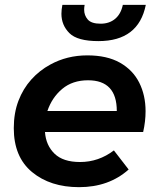

<svg xmlns="http://www.w3.org/2000/svg" viewBox="-20 -768 670 794"><path d="M307 6Q188 6 112.5 -56.5Q37 -119 37 -238Q37 -300.5 56.2 -351Q75.5 -401.5 109.5 -439.2Q143.5 -477 188 -501Q257 -539 341 -539Q422.5 -539 476 -508.8Q529.5 -478.5 555.8 -426.2Q582 -374 582 -308Q582 -266 572 -222H166Q170 -167 205.5 -132.5Q241 -98 311 -98Q388 -98 451 -146L512 -67Q430 6 307 6ZM463 -309Q463 -436 344 -436Q280 -436 237.5 -400.5Q195 -365 176 -309ZM387 -598Q300 -598 267 -631Q234 -664 234 -711Q234 -728 238 -748H330Q328 -737 328 -728Q328 -704.5 343 -687.2Q358 -670 396 -670Q432 -670 456 -690Q480 -710 488 -748H583Q553 -598 387 -598Z"/></svg>

Font: Argentum Sans Medium
Style: Italic
Weight: 500
Italic angle: -11°
Designer: Julieta Ulanovsky (font), Cristiano Sobral (main changes and remaster)
Foundry: Julieta Ulanovsky (font), Cristiano Sobral (main changes and remaster)
Version: Version 2.007;June 15, 2022;FontCreator 14.0.0.2814 64-bit; 